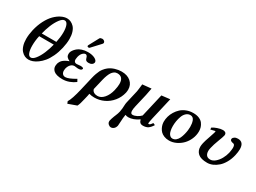

<svg xmlns="http://www.w3.org/2000/svg" viewBox="-51 -1424 3214 2415"><g transform="rotate(30 1556.0 -216.5)"><path d="M426.8 -311H214.8Q198.2 -235.8 198.2 -165Q198.2 -102.1 213.1 -63.5Q228 -24.9 256.8 -24.9Q287.1 -24.9 320.8 -67.4Q354.5 -109.9 381.8 -174.3Q409.2 -238.8 426.8 -311ZM395 -644Q363.3 -644 328.4 -597.4Q293.5 -550.8 267.6 -486.8Q241.7 -422.9 226.1 -356.9H438Q455.1 -438 455.1 -503.9Q455.1 -567.4 439.7 -605.7Q424.3 -644 395 -644ZM106 -334Q125.5 -417.5 160.6 -485.1Q195.8 -552.7 237.8 -594.7Q279.8 -636.7 324.2 -658.9Q368.7 -681.2 410.2 -681.2Q438 -681.2 463.9 -669.4Q489.7 -657.7 512.5 -634Q535.2 -610.4 549.1 -568.1Q563 -525.9 563 -470.2Q563 -408.7 545.9 -334Q528.8 -259.8 500 -199.2Q471.2 -138.7 439.2 -100.3Q407.2 -62 371.1 -35.9Q335 -9.8 303.5 1.2Q272 12.2 244.1 12.2Q214.4 12.2 187.7 -0.2Q161.1 -12.7 138.7 -37.6Q116.2 -62.5 103 -104.7Q89.8 -147 89.8 -201.2Q89.8 -262.7 106 -334Z M702.6 -121.1Q699.7 -106.4 699.7 -92.8Q699.7 -64 714.6 -46.4Q729.5 -28.8 756.3 -28.8Q800.8 -28.8 899.4 -86.9L918.5 -51.8Q882.8 -23.9 835.2 -5.9Q787.6 12.2 736.3 12.2Q690.4 12.2 658 3.2Q625.5 -5.9 608.6 -21.2Q591.8 -36.6 584.7 -53Q577.6 -69.3 577.6 -88.9Q577.6 -100.6 581.5 -118.2Q583.5 -127.9 586.2 -135.5Q588.9 -143.1 597.2 -156.7Q605.5 -170.4 617.4 -181.6Q629.4 -192.9 651.9 -206.1Q674.3 -219.2 703.6 -229Q673.8 -243.2 659.7 -259.5Q645.5 -275.9 645.5 -299.8Q645.5 -306.2 647.5 -321.8Q651.4 -339.4 664.6 -358.6Q677.7 -377.9 700.9 -398.2Q724.1 -418.5 762.7 -431.6Q801.3 -444.8 848.6 -444.8Q909.2 -444.8 948.5 -424.8Q987.8 -404.8 987.8 -377Q987.8 -374.5 986.3 -370.1Q983.4 -355.5 970.7 -345.7Q958 -335.9 945.6 -333Q933.1 -330.1 920.4 -330.1Q894.5 -330.1 883.8 -338.9Q873 -347.7 868.7 -363.8Q864.7 -376.5 861.6 -384.8Q858.4 -393.1 851.1 -400.6Q843.8 -408.2 834.5 -408.2Q814.9 -408.2 793.5 -387.5Q772 -366.7 761.7 -325.2Q756.3 -297.4 756.3 -288.1Q756.3 -243.2 798.3 -243.2Q801.8 -244.1 806.6 -244.1Q835 -248 850.6 -248Q896.5 -248 896.5 -230Q896.5 -228 895.5 -227.1Q890.6 -202.1 839.4 -202.1Q838.9 -202.1 812.5 -205.1Q797.9 -208 789.6 -208Q758.8 -208 735.6 -184.8Q712.4 -161.6 702.6 -121.1ZM920.4 -680.2Q935.1 -680.2 948.2 -670.2Q961.4 -660.2 961.4 -647V-643.1Q959.5 -632.8 952.6 -626L839.4 -503.9Q833.5 -497.1 821.8 -497.1Q815.9 -497.1 809.8 -501Q803.7 -504.9 803.7 -509.8Q803.7 -516.1 806.6 -522L883.8 -665Q887.7 -672.9 898.9 -676.5Q910.2 -680.2 920.4 -680.2Z M1377 -200.2Q1390.1 -257.3 1390.1 -294.9Q1390.1 -398.9 1302.2 -398.9Q1289.1 -398.9 1277.1 -395.3Q1265.1 -391.6 1251 -380.9Q1236.8 -370.1 1224.6 -352.3Q1212.4 -334.5 1200.2 -303.7Q1188 -272.9 1178.2 -231.9L1142.1 -79.1Q1148.4 -52.7 1170.7 -39.3Q1192.9 -25.9 1223.1 -25.9Q1274.4 -25.9 1316.4 -74Q1358.4 -122.1 1377 -200.2ZM1068.4 204.1 946.3 248 934.1 217.8Q968.8 164.1 1006.3 2.9L1050.3 -186Q1059.1 -224.6 1070.3 -254.9Q1081.5 -286.1 1091.1 -305.2Q1100.6 -324.2 1114.3 -341.3Q1127.9 -358.4 1136.2 -366.5Q1144.5 -374.5 1158.2 -386.2Q1195.8 -415.5 1244.1 -430.2Q1292.5 -444.8 1336.9 -444.8Q1421.4 -444.8 1471.2 -401.4Q1521 -357.9 1521 -288.1Q1521 -269 1516.1 -242.2Q1498.5 -167 1450.9 -108.9Q1403.3 -50.8 1337.9 -19.8Q1272.5 11.2 1200.2 11.2Q1159.2 11.2 1124 1Q1121.1 13.2 1117.2 36.1Q1115.2 48.3 1105 86.9Q1088.4 166 1068.4 204.1Z M1565.9 231.9Q1549.8 231.9 1531.2 215.8Q1512.7 199.7 1512.7 175.8Q1512.7 167 1513.7 163.1Q1520 135.7 1536.6 91.8Q1539.1 85.4 1546.6 67.6Q1554.2 49.8 1559.1 35.2Q1564.5 20.5 1567.9 3.9Q1569.8 -5.4 1575.7 -45.9Q1577.1 -55.2 1578.1 -86.7Q1579.1 -118.2 1583.5 -137.2L1626.5 -323.2Q1628.4 -334.5 1632.3 -362.3Q1635.3 -387.2 1638.2 -412.1L1640.6 -434.1L1768.6 -446.8Q1755.4 -375 1748.5 -342.8L1703.6 -149.9Q1694.8 -112.3 1694.8 -85Q1694.8 -41 1724.6 -41Q1753.4 -41 1786.1 -57.9Q1818.8 -74.7 1840.8 -98.1L1918.5 -434.1L2039.6 -448.2L1964.8 -126Q1951.7 -64.9 1951.7 -54.2Q1951.7 -42 1957.5 -42Q1968.8 -42 1979.2 -50.8Q1989.7 -59.6 2004.9 -83L2034.7 -69.8Q2009.3 -27.8 1980.7 -7.8Q1952.1 12.2 1903.8 12.2Q1855.5 12.2 1843.8 -43Q1764.2 12.2 1693.8 12.2Q1670.9 12.2 1649.9 2.9Q1640.6 64 1640.6 96.2Q1638.2 156.7 1635.7 168Q1628.4 199.2 1609.4 215.6Q1590.3 231.9 1565.9 231.9Z M2235.8 -172.9Q2235.8 -137.7 2241.5 -111.1Q2247.1 -84.5 2254.9 -70.3Q2262.7 -56.2 2273.2 -47.1Q2283.7 -38.1 2292 -35.6Q2300.3 -33.2 2308.6 -33.2Q2336.4 -33.2 2358.6 -52Q2380.9 -70.8 2393.8 -98.6Q2406.7 -126.5 2415.5 -160.6Q2424.3 -194.8 2427.5 -222.4Q2430.7 -250 2430.7 -272Q2430.7 -296.9 2427.5 -318.4Q2424.3 -339.8 2417 -359.9Q2409.7 -379.9 2395.3 -391.4Q2380.9 -402.8 2360.8 -402.8Q2326.7 -402.8 2300.8 -379.6Q2274.9 -356.4 2261.5 -319.8Q2248 -283.2 2241.9 -246.1Q2235.8 -209 2235.8 -172.9ZM2109.4 -165Q2109.4 -201.7 2119.9 -240Q2130.4 -278.3 2152.8 -314.9Q2175.3 -351.6 2206.3 -380.1Q2237.3 -408.7 2282.2 -426.3Q2327.1 -443.8 2379.4 -443.8Q2428.7 -443.8 2464.6 -428.5Q2500.5 -413.1 2519.3 -387.7Q2538.1 -362.3 2546.4 -335.2Q2554.7 -308.1 2554.7 -278.8Q2554.7 -221.2 2531.5 -167.2Q2508.3 -113.3 2470.7 -75Q2433.1 -36.6 2383.8 -13.4Q2334.5 9.8 2283.7 9.8Q2243.2 9.8 2210.9 -3.4Q2178.7 -16.6 2160.2 -35.9Q2141.6 -55.2 2129.6 -80.1Q2117.7 -105 2113.5 -125.7Q2109.4 -146.5 2109.4 -165Z M3100.6 -250Q3085.9 -186.5 3057.1 -135.5Q3028.3 -84.5 2992.4 -53Q2956.5 -21.5 2917.2 -4.6Q2877.9 12.2 2839.4 12.2Q2747.1 12.2 2705.8 -24.2Q2664.6 -60.5 2664.6 -121.1Q2664.6 -143.1 2671.4 -174.8Q2678.7 -209.5 2707.5 -291Q2727.1 -346.7 2730.5 -360.8Q2732.4 -369.1 2733.2 -375Q2733.9 -380.9 2733.6 -383.5Q2733.4 -386.2 2732.4 -386.2Q2729.5 -386.2 2712.9 -381.8L2681.2 -374L2666.5 -370.1L2663.6 -397Q2685.5 -413.6 2730.5 -429.2Q2775.4 -444.8 2808.6 -444.8Q2831.1 -444.8 2844.7 -434.6Q2858.4 -424.3 2858.4 -405.8Q2858.4 -397.9 2857.4 -394Q2852.5 -370.1 2824.2 -296.9Q2796.9 -226.1 2784.7 -171.9Q2778.3 -145.5 2778.3 -125Q2778.3 -87.9 2796.1 -64.9Q2814 -42 2852.5 -42Q2888.2 -42 2923.1 -71.5Q2958 -101.1 2982.7 -145.3Q3007.3 -189.5 3018.6 -237.8Q3028.3 -291.5 3028.3 -312Q3028.3 -358.4 3004.4 -363.8Q2954.6 -370.6 2954.6 -397Q2954.6 -401.9 2955.6 -404.8Q2959.5 -420.9 2978.3 -432.9Q2997.1 -444.8 3026.4 -444.8Q3112.3 -444.8 3112.3 -340.8Q3112.3 -302.7 3100.6 -250Z"/></g></svg>

Font: Linux Libertine G
Style: Semibold Italic
Weight: 600
Italic angle: -11.5°
Designer: Philipp H. Poll
Foundry: Philipp H. Poll
Version: Version 5.1.1